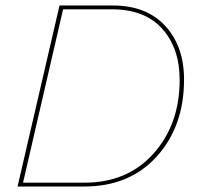

<svg xmlns="http://www.w3.org/2000/svg" viewBox="-20 -680 726 700"><path d="M44 0 197 -660H391Q514 -660 582.5 -585.5Q651 -511 651 -390Q651 -220 552 -110Q453 0 287 0ZM64 -14H288Q445 -14 540 -120.5Q635 -227 635 -389Q635 -504 571.5 -575Q508 -646 388 -646H210Z"/></svg>

Font: Elaine Sans Thin
Style: Italic
Weight: 250
Italic angle: -13°
Designer: Wei Huang
Foundry: Wei Huang
Version: Version 2.001;December 24, 2019;FontCreator 12.0.0.2547 64-b